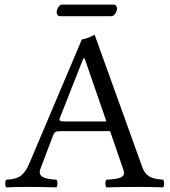

<svg xmlns="http://www.w3.org/2000/svg" viewBox="-20 -808 735 830"><path d="M155 -79 210 -224C215 -237 221 -241 245 -241H456L514 -72C526 -38 488 -34 440 -31C434 -25 434 -4 440 2C477 1 532 0 571 0C612 0 650 1 685 2C691 -4 691 -25 685 -31C646 -35 612 -38 595 -86L389 -658C374 -649 347 -638 334 -638L107 -102C81 -40 51 -34 7 -31C1 -25 1 -4 7 2C33 1 66 0 96 0C137 0 187 1 224 2C230 -4 230 -25 224 -31C186 -34 139 -38 155 -79ZM263 -283C241 -283 234 -286 238 -296L340 -555H346L440 -283ZM462 -738C475 -738 486 -759 486 -771C486 -777 482 -788 472 -788H247C236 -788 225 -768 225 -756C225 -749 229 -738 238 -738Z"/></svg>

Font: Libertinus Math
Style: Regular
Weight: 400
Designer: Philipp H. Poll, Khaled Hosny
Foundry: Caleb Maclennan
Version: Version 7.050;RELEASE